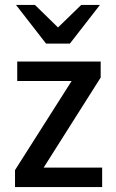

<svg xmlns="http://www.w3.org/2000/svg" viewBox="-20 -760 471 780"><path d="M41 0V-69L292 -464L315 -431H50V-510H389V-445L137 -47L114 -79H395V0ZM167 -583 45 -740H122L257 -608H174L310 -740H386L264 -583Z"/></svg>

Font: Instrument Sans SemiCondensed Medium
Style: Regular
Weight: 500
Width: 4
Designer: Rodrigo Fuenzalida
Foundry: fragTYPE
Version: Version 1.000;gftools[0.9.28]